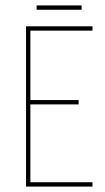

<svg xmlns="http://www.w3.org/2000/svg" viewBox="-20 -688 386 708"><path d="M76 0V-591H321V-575H92V-319H270V-303H92V-16H321V0ZM115 -652V-668H281V-652Z"/></svg>

Font: Alumni Sans Pinstripe
Style: Regular
Weight: 400
Designer: Robert E. Leuschke
Foundry: Robert E. Leuschke
Version: Version 1.010; ttfautohint (v1.8.4.7-5d5b)